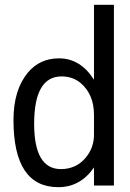

<svg xmlns="http://www.w3.org/2000/svg" viewBox="-20 -776 540 799"><path d="M454.1 -3.9H371.1V-79.1Q314.5 2.9 222.7 2.9Q36.1 2.9 36.1 -276.4Q36.1 -401.4 95.7 -473.6Q145.5 -533.2 225.6 -533.2Q314.5 -533.2 371.1 -444.3V-755.9H454.1ZM371.1 -215.8V-298.8Q371.1 -382.8 315.4 -430.7Q282.2 -458 236.3 -458Q122.1 -458 122.1 -260.7Q122.1 -72.3 233.4 -72.3Q296.9 -72.3 336.9 -120.1Q371.1 -161.1 371.1 -215.8Z"/></svg>

Font: MotoyaLCedar
Style: W3 mono
Weight: 400
Version: Version 1.01